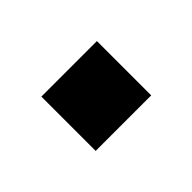

<svg xmlns="http://www.w3.org/2000/svg" viewBox="-38 -585 330 330"><g transform="rotate(-45 127.5 -420.0)"><path d="M60 -354V-486H195V-354Z"/></g></svg>

Font: Aneo
Style: Regular
Weight: 400
Designer: Anastasios Pappas
Foundry: Anastasios Pappas
Version: Version 1.000